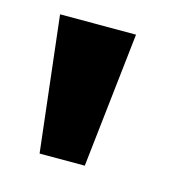

<svg xmlns="http://www.w3.org/2000/svg" viewBox="-60 -787 435 437"><g transform="rotate(15 157.0 -568.0)"><path d="M68.2 -409.1 31.2 -727.3H210.2L174.7 -409.1Z"/></g></svg>

Font: Karasuma Gothic
Style: Black
Weight: 900
Designer: Rasmus Andersson / Ryoko Nishizuka
Foundry: Genbu
Version: Version 1.00